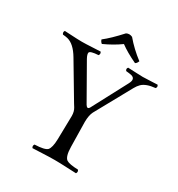

<svg xmlns="http://www.w3.org/2000/svg" viewBox="-191 -938 992 1068"><g transform="rotate(30 305.0 -404.0)"><path d="M347.2 -808.1Q391.6 -755.4 450.2 -710.9Q444.3 -694.8 434.1 -689.9Q368.7 -720.7 328.1 -751Q280.8 -716.8 221.2 -689.9Q210.4 -698.2 207 -710.9Q248.5 -742.7 308.1 -808.1Q326.7 -817.9 347.2 -808.1ZM358.9 -108.9Q359.9 -46.4 381.3 -31.7Q399.4 -20 456.1 -18.1Q464.4 -6.3 456.1 4.9Q434.6 4.4 397 2.4Q347.7 0 316.9 0Q285.6 0 234.9 2.4Q197.3 4.4 176.8 4.9Q168.5 -6.8 176.8 -18.1Q241.2 -20.5 256.8 -36.1Q272.5 -53.7 273.9 -108.9L276.9 -258.8Q276.9 -288.1 264.2 -308.1Q255.4 -321.8 252.9 -326.2L121.6 -546.9Q83.5 -611.3 38.6 -622.6Q25.9 -625.5 7.8 -627Q-1 -638.7 6.8 -649.9Q18.1 -649.4 44.9 -647.9Q94.7 -645 119.1 -645Q142.1 -645 186 -647.5Q220.2 -649.4 236.8 -649.9Q245.1 -638.2 236.8 -627Q184.6 -624 180.7 -610.8Q178.2 -599.6 190.9 -576.2L317.4 -354Q331.1 -332.5 342.3 -352.1L460.9 -576.2Q481 -613.8 449.2 -622.1Q437 -625 414.1 -627Q404.8 -638.2 414.1 -648.9Q433.6 -648.4 467.8 -646.5Q498.5 -645 509.8 -645Q523.4 -645 562.5 -647Q590.8 -648.4 603 -648.9Q612.3 -637.7 603 -627Q545.4 -621.6 519.5 -596.7Q506.3 -583.5 496.1 -564.9L368.7 -334Q356.4 -309.6 356 -267.6Z"/></g></svg>

Font: Linux Libertine Display O
Style: Regular
Weight: 400
Designer: Philipp H. Poll
Foundry: Philipp H. Poll
Version: Version 5.0.9